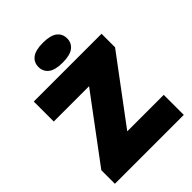

<svg xmlns="http://www.w3.org/2000/svg" viewBox="-268 -1098 1230 1230"><g transform="rotate(-45 347.5 -482.5)"><path d="M35.5 0V-123L360.5 -559H40.5V-740H654.5V-617.5L329 -181.5H659.5V0ZM348 -785Q280.5 -785 249.2 -809.5Q218 -834 218 -875Q218 -916.5 249.2 -940.8Q280.5 -965 348 -965Q415.5 -965 446.8 -940.8Q478 -916.5 478 -875Q478 -834 446.8 -809.5Q415.5 -785 348 -785Z"/></g></svg>

Font: Encode Sans SemiExpanded SemiExpanded Black
Style: Regular
Weight: 900
Width: 6
Designer: Multiple Designers
Foundry: Impallari Type
Version: Version 3.000; ttfautohint (v1.8.3) -l 8 -r 50 -G 200 -x 14 